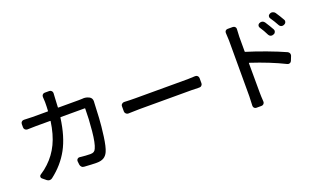

<svg xmlns="http://www.w3.org/2000/svg" viewBox="-79 -1306 3159 1869"><g transform="rotate(-20 1500.0 -371.5)"><path d="M758.8 -612.3Q765.6 -613.3 772.5 -613.3Q800.8 -613.3 824.2 -601.6L831.1 -598.6Q844.7 -591.8 851.6 -578.1Q857.4 -566.4 857.4 -553.7Q857.4 -551.8 857.4 -548.8Q856.4 -540 856.4 -532.2Q853.5 -458 849.1 -379.9Q844.7 -301.8 830.6 -196.8Q816.4 -91.8 795.9 -46.9Q780.3 -11.7 752.4 4.9Q724.6 21.5 679.7 21.5Q633.8 21.5 551.8 15.6Q536.1 15.6 525.4 4.9Q514.6 -5.9 512.7 -20.5L508.8 -56.6Q507.8 -69.3 517.1 -78.6Q526.4 -87.9 539.1 -86.9Q605.5 -79.1 650.4 -79.1Q672.9 -79.1 686 -86.9Q699.2 -94.7 707 -113.3Q729.5 -159.2 741.7 -283.7Q753.9 -408.2 753.9 -512.7Q753.9 -516.6 750 -516.6H502Q498 -516.6 497.1 -512.7Q471.7 -323.2 404.3 -199.7Q336.9 -76.2 217.8 14.6Q206.1 23.4 191.4 23.4Q191.4 23.4 190.4 23.4Q174.8 22.5 163.1 12.7L125 -18.6Q116.2 -25.4 116.2 -36.1Q116.2 -49.8 127.9 -57.6Q175.8 -87.9 212.9 -124Q287.1 -193.4 332 -287.1Q377 -380.9 395.5 -512.7Q396.5 -516.6 391.6 -516.6H244.1Q197.3 -516.6 156.2 -514.6Q142.6 -514.6 132.3 -523.9Q122.1 -533.2 122.1 -547.9V-582Q122.1 -596.7 132.3 -606Q142.6 -615.2 156.2 -614.3Q208 -611.3 244.1 -611.3H400.4Q405.3 -611.3 405.3 -615.2Q408.2 -658.2 408.2 -706.1Q408.2 -727.5 405.3 -758.8Q404.3 -772.5 413.1 -782.7Q421.9 -793 435.5 -793H483.4Q497.1 -793 506.8 -782.7Q516.6 -772.5 515.6 -758.8Q513.7 -733.4 512.7 -709Q511.7 -671.9 507.8 -615.2Q507.8 -611.3 512.7 -611.3H723.6Q740.2 -611.3 758.8 -612.3Z M1132.8 -324.2Q1131.8 -324.2 1130.9 -324.2Q1118.2 -324.2 1108.4 -334Q1097.7 -343.8 1097.7 -357.4V-411.1Q1097.7 -425.8 1108.4 -434.6Q1118.2 -443.4 1130.9 -443.4Q1131.8 -443.4 1132.8 -443.4Q1190.4 -440.4 1246.1 -440.4H1789.1Q1825.2 -440.4 1866.2 -443.4Q1880.9 -444.3 1891.1 -434.6Q1901.4 -424.8 1901.4 -411.1V-357.4Q1901.4 -343.8 1891.1 -334Q1880.9 -324.2 1866.2 -325.2Q1821.3 -327.1 1790 -327.1H1246.1Q1190.4 -327.1 1132.8 -324.2Z M2869.1 -664.1Q2874 -657.2 2874 -648.4Q2874 -643.6 2872.1 -638.7Q2868.2 -625 2854.5 -619.1L2849.6 -616.2Q2835.9 -610.4 2822.3 -614.7Q2808.6 -619.1 2801.8 -631.8Q2775.4 -680.7 2746.1 -722.7Q2738.3 -733.4 2741.7 -746.6Q2745.1 -759.8 2757.8 -765.6L2761.7 -767.6Q2770.5 -771.5 2779.3 -771.5Q2784.2 -771.5 2790 -769.5Q2804.7 -765.6 2813.5 -753.9Q2845.7 -706.1 2869.1 -664.1ZM2742.2 -609.4Q2749 -597.7 2744.1 -584Q2739.3 -570.3 2726.6 -565.4L2719.7 -562.5Q2706.1 -556.6 2692.9 -561.5Q2679.7 -566.4 2672.9 -579.1Q2649.4 -627.9 2619.1 -672.9Q2612.3 -683.6 2615.7 -696.3Q2619.1 -709 2631.8 -714.8L2634.8 -715.8Q2649.4 -722.7 2663.6 -718.3Q2677.7 -713.9 2686.5 -701.2Q2719.7 -650.4 2742.2 -609.4ZM2402.3 -656.2V-503.9Q2402.3 -500 2406.2 -499Q2496.1 -471.7 2606.4 -430.7Q2716.8 -389.6 2793.9 -354.5Q2806.6 -348.6 2812.5 -335Q2814.5 -328.1 2814.5 -322.3Q2814.5 -314.5 2811.5 -307.6L2793.9 -263.7Q2789.1 -251 2775.9 -246.1Q2762.7 -241.2 2750 -248Q2599.6 -322.3 2406.2 -385.7Q2402.3 -386.7 2402.3 -382.8L2403.3 -78.1Q2403.3 -39.1 2407.2 15.6Q2408.2 29.3 2398.9 39.6Q2389.6 49.8 2375 49.8H2322.3Q2308.6 49.8 2299.8 40Q2292 30.3 2292 18.6L2295.9 -78.1V-656.2L2292 -737.3Q2292 -749 2298.8 -757.8Q2307.6 -767.6 2321.3 -767.6H2375Q2389.6 -767.6 2398.9 -757.3Q2408.2 -747.1 2406.2 -733.4Q2402.3 -683.6 2402.3 -656.2Z"/></g></svg>

Font: Gen Jyuu GothicL Medium
Style: Regular
Weight: 500
Designer: [Source Han Sans]
Ryoko NISHIZUKA  (kana & ideographs); Paul D. Hunt (Latin, Greek & Cyrillic); Wenlong ZHANG  (bopomofo
Version: Version 1.002.20150607